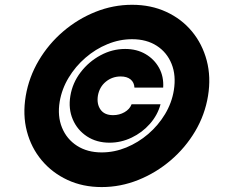

<svg xmlns="http://www.w3.org/2000/svg" viewBox="-20 -758 932 790"><path d="M398.4 11.7Q320.8 11.7 257.8 -17.6Q194.8 -46.9 151.6 -98.4Q108.4 -149.9 90.6 -217.8Q72.8 -285.6 85.9 -363.3Q99.1 -440.9 139.4 -509Q179.7 -577.1 240 -628.7Q300.3 -680.2 373 -709.2Q445.8 -738.3 523.4 -738.3Q601.1 -738.3 664.1 -709.2Q727.1 -680.2 769.8 -628.7Q812.5 -577.1 830.6 -509Q848.6 -440.9 835.9 -363.3Q823.2 -285.6 783 -217.8Q742.7 -149.9 682.4 -98.4Q622.1 -46.9 549.1 -17.6Q476.1 11.7 398.4 11.7ZM398.4 -130.9Q450.2 -130.9 499.5 -151.1Q548.8 -171.4 590.1 -206.8Q631.3 -242.2 659.2 -288.6Q687 -335 695.3 -386.7Q705.1 -447.8 686 -495.1Q667 -542.5 625 -569.6Q583 -596.7 523.4 -596.7Q471.7 -596.7 422.4 -576.4Q373 -556.2 331.8 -520.5Q290.5 -484.9 262.5 -438.5Q234.4 -392.1 225.6 -339.8Q215.8 -280.3 235.1 -232.9Q254.4 -185.5 296.9 -158.2Q339.4 -130.9 398.4 -130.9ZM269.5 -363.3Q278.3 -417 311.8 -460.7Q345.2 -504.4 393.6 -530.5Q441.9 -556.6 495.1 -556.6Q542.5 -556.6 578.6 -535.6Q614.7 -514.6 634.5 -478.8Q654.3 -442.9 651.4 -397.5H533.2Q532.2 -418.9 517.3 -431.2Q502.4 -443.4 476.6 -443.4Q441.9 -443.4 415.5 -421.9Q389.2 -400.4 382.8 -364.3Q377.4 -330.1 393.6 -307.1Q409.7 -284.2 445.3 -284.2Q471.2 -284.2 492.4 -296.4Q513.7 -308.6 521.5 -329.1H640.6Q628.4 -284.2 596.7 -248.3Q564.9 -212.4 521.5 -191.7Q478 -170.9 430.7 -170.9Q377.4 -170.9 337.9 -196.8Q298.3 -222.7 279.5 -266.6Q260.7 -310.5 269.5 -363.3Z"/></svg>

Font: Inter Tight Black
Style: Italic
Weight: 900
Italic angle: -9.39999°
Designer: Rasmus Andersson
Foundry: rsms
Version: Version 3.004; ttfautohint (v1.8.4.7-5d5b)